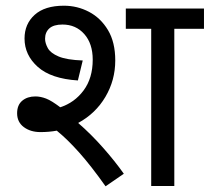

<svg xmlns="http://www.w3.org/2000/svg" viewBox="-20 -652 735 673"><path d="M122 -189Q87 -189 63.5 -206.5Q40 -224 40 -255Q40 -284 58 -299Q76 -314 104 -314Q122 -314 141.5 -306.5Q161 -299 191 -276Q241 -292 273 -335Q305 -378 305 -443Q305 -499 275.5 -532.5Q246 -566 199 -566Q168 -566 153 -552.5Q138 -539 138 -516Q138 -501 147.5 -483.5Q157 -466 185.5 -454Q214 -442 270 -440L253 -370Q159 -376 112.5 -417.5Q66 -459 66 -517Q66 -568 101.5 -600Q137 -632 204 -632Q251 -632 292 -610.5Q333 -589 358.5 -546.5Q384 -504 384 -440Q384 -371 349.5 -312.5Q315 -254 254 -221Q299 -182 341 -134.5Q383 -87 414 -43L350 1Q299 -71 257.5 -117.5Q216 -164 179 -194Q152 -189 122 -189ZM591 -551V0H510V-551H421V-622H695V-551Z"/></svg>

Font: TSCustom
Style: Regular
Weight: 400
Designer: Monotype Design Team
Foundry: Monotype Imaging Inc.
Version: Version 2.004; ttfautohint (v1.8.3) -l 8 -r 50 -G 200 -x 14 